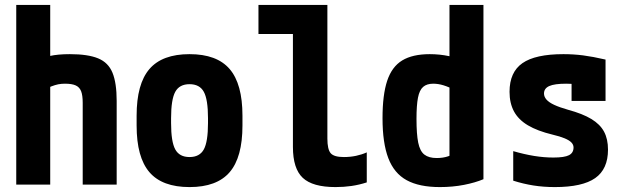

<svg xmlns="http://www.w3.org/2000/svg" viewBox="-20 -750 2540 780"><path d="M316 -332Q316 -363 309.5 -379.5Q303 -396 287.5 -403Q272 -410 244 -410Q229 -410 216.5 -407.5Q204 -405 188.5 -399Q173 -393 147 -380L114 -496Q149 -515 182 -522.5Q215 -530 264 -530Q337 -530 378.5 -513Q420 -496 437 -454.5Q454 -413 454 -340V0H316ZM46 0V-730H184V0Z M750 10Q639 10 587 -50.5Q535 -111 535 -240V-280Q535 -409 587 -469.5Q639 -530 750 -530Q861 -530 913 -469.5Q965 -409 965 -280V-240Q965 -111 913 -50.5Q861 10 750 10ZM750 -112Q791 -112 808 -143Q825 -174 825 -250V-270Q825 -346 808 -377Q791 -408 750 -408Q709 -408 692 -377Q675 -346 675 -270V-250Q675 -174 692 -143Q709 -112 750 -112Z M1343 10Q1250 10 1210 -27.5Q1170 -65 1170 -153V-612H1030V-730H1310V-187Q1310 -143 1323.5 -127.5Q1337 -112 1377 -112Q1403 -112 1426.5 -117Q1450 -122 1470 -131V-9Q1439 1 1408 5.5Q1377 10 1343 10Z M1767 10Q1683 10 1632 -18Q1581 -46 1557.5 -107.5Q1534 -169 1534 -270Q1534 -365 1553 -422Q1572 -479 1614 -504.5Q1656 -530 1726 -530Q1766 -530 1804 -522Q1842 -514 1876 -496L1837 -380Q1803 -397 1781.5 -403.5Q1760 -410 1740 -410Q1714 -410 1699 -397Q1684 -384 1678 -353Q1672 -322 1672 -267Q1672 -205 1679 -170.5Q1686 -136 1704 -122Q1722 -108 1754 -108Q1780 -108 1800.5 -115Q1821 -122 1836 -135L1806 -72V-730H1944V-22Q1911 -8 1865 1Q1819 10 1767 10Z M2234 10Q2188 10 2147 3.5Q2106 -3 2065 -16V-136Q2110 -123 2150 -116.5Q2190 -110 2228 -110Q2273 -110 2291.5 -119.5Q2310 -129 2310 -151Q2310 -162 2301.5 -171Q2293 -180 2274 -188Q2255 -196 2225 -203Q2163 -218 2124.5 -241Q2086 -264 2068 -297.5Q2050 -331 2050 -377Q2050 -457 2102.5 -493.5Q2155 -530 2269 -530Q2310 -530 2349 -525Q2388 -520 2440 -508V-340H2302V-480L2361 -405Q2330 -408 2312 -409Q2294 -410 2280 -410Q2233 -410 2211.5 -400.5Q2190 -391 2190 -370Q2190 -357 2200 -345.5Q2210 -334 2231.5 -324Q2253 -314 2288 -304Q2347 -288 2382.5 -266.5Q2418 -245 2434 -215Q2450 -185 2450 -142Q2450 -63 2398 -26.5Q2346 10 2234 10Z"/></svg>

Font: M PLUS Code Latin
Style: Bold
Weight: 700
Designer: Coji Morishita
Foundry: UNDERFOREST DESIGN
Version: Version 1.002; ttfautohint (v1.8.3)